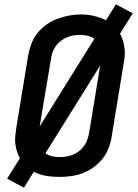

<svg xmlns="http://www.w3.org/2000/svg" viewBox="-20 -813 640 891"><path d="M91 58 13 16 72 -78Q64 -94 58.5 -111.5Q53 -129 51 -147Q49 -165 51 -184Q53 -203 56 -222L111 -557Q116 -584 126 -610.5Q136 -637 154 -659.5Q172 -682 196 -699Q220 -716 247 -726Q274 -736 301 -741Q328 -746 355 -746Q386 -746 416 -739Q446 -732 472 -719L518 -793L596 -751L537 -657Q546 -641 551 -623.5Q556 -606 558 -588Q560 -570 558.5 -551Q557 -532 553 -513L498 -178Q494 -151 483.5 -124.5Q473 -98 455 -75.5Q437 -53 413 -36Q389 -19 362.5 -9Q336 1 308.5 4.5Q281 8 255 8Q224 8 193.5 3Q163 -2 137 -16ZM164 -226 418 -633Q404 -643 386.5 -647Q369 -651 351 -651Q336 -651 320.5 -648.5Q305 -646 290 -639.5Q275 -633 262 -623Q249 -613 239.5 -600Q230 -587 224.5 -572Q219 -557 217 -542ZM256 -84Q272 -84 287.5 -86.5Q303 -89 318 -95Q333 -101 346 -111Q359 -121 369 -134.5Q379 -148 384.5 -163Q390 -178 393 -193L445 -509L191 -102Q204 -92 221 -88Q238 -84 256 -84Z"/></svg>

Font: Iosevka Curly SmBdExObl
Style: Regular
Weight: 600
Width: 7
Italic angle: -9°
Monospace: yes
Designer: Belleve Invis
Foundry: Belleve Invis
Version: Version 11.1.0; ttfautohint (v1.8.3)